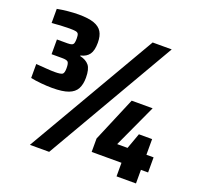

<svg xmlns="http://www.w3.org/2000/svg" viewBox="-122 -824 985 956"><g transform="rotate(20 370.5 -346.5)"><path d="M138 -304Q111 -304 79 -307Q47 -310 23 -315V-389Q51 -387 78 -385Q105 -383 123 -383Q154 -383 163 -389Q172 -395 172 -421Q172 -447 165 -454Q158 -461 134 -461H78V-539H134Q149 -539 156.5 -542Q164 -545 166.5 -553Q169 -561 169 -577Q169 -594 165.5 -601Q162 -608 151 -610Q140 -612 118 -612Q95 -612 70 -610.5Q45 -609 25 -607V-682Q51 -687 81 -690Q111 -693 138 -693Q190 -693 219.5 -682.5Q249 -672 262 -650.5Q275 -629 275 -593Q275 -552 260.5 -531.5Q246 -511 215 -504V-501Q247 -494 263 -474.5Q279 -455 279 -409Q279 -374 266.5 -350.5Q254 -327 223.5 -315.5Q193 -304 138 -304ZM131 0 531 -688H632L233 0ZM590 0V-72H432V-143L532 -380H643L538 -152H593L623 -235H693V-152H731V-72H693V0Z"/></g></svg>

Font: Saira SemiCondensed ExtraBold
Style: Regular
Weight: 800
Width: 4
Designer: Hector Gatti with collaboration of the Omnibus-Type team
Foundry: Omnibus-Type
Version: Version 1.101